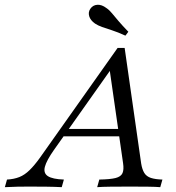

<svg xmlns="http://www.w3.org/2000/svg" viewBox="-83 -775 728 795"><path d="M-62.9 0 -54 -31.5Q-25 -33.1 -2.8 -41.9Q19.4 -50.8 39.5 -70.6Q59.7 -90.3 82.3 -121.8L404 -576.6H433.1L501.6 -97.6Q505.6 -73.4 514.5 -58.9Q523.4 -44.4 541.9 -38.3Q560.5 -32.3 589.5 -31.5L580.6 0Q562.1 -1.6 529.4 -2Q496.8 -2.4 456.5 -2.4Q409.7 -2.4 374.6 -2Q339.5 -1.6 319.4 0L328.2 -31.5Q373.4 -32.3 395.6 -37.9Q417.7 -43.5 424.2 -58.1Q430.6 -72.6 426.6 -99.2L370.2 -491.9L385.5 -500.8L140.3 -154Q109.7 -110.5 102.8 -84.3Q96 -58.1 115.3 -45.6Q134.7 -33.1 181.5 -31.5L172.6 0Q143.5 -1.6 108.9 -2Q74.2 -2.4 37.9 -2.4Q14.5 -2.4 -9.7 -2Q-33.9 -1.6 -62.9 0ZM168.5 -210.5 190.3 -241.1H441.9L445.2 -210.5ZM436.3 -627.4Q404.8 -641.9 380.6 -649.6Q356.5 -657.3 339.5 -663.3Q322.6 -669.4 310.5 -677.4Q291.1 -691.1 286.3 -708.1Q281.5 -725 291.1 -738.7Q301.6 -754 319.8 -755.2Q337.9 -756.5 357.3 -741.9Q369.4 -733.9 380.6 -720.2Q391.9 -706.5 407.7 -687.9Q423.4 -669.4 448.4 -643.5Z"/></svg>

Font: Playfair 12pt Light
Style: Italic
Weight: 300
Italic angle: -15.6°
Designer: Claus Eggers Sørensen
Foundry: Claus Eggers Sørensen
Version: Version 2.000;gftools[0.9.28]